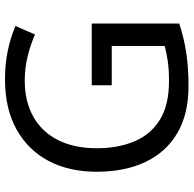

<svg xmlns="http://www.w3.org/2000/svg" viewBox="-23 -741 774 768"><g transform="rotate(-90 364.0 -357.0)"><path d="M407 -377H654V-27Q596 -8 537 1Q478 10 403 10Q292 10 216 -34.5Q140 -79 100.5 -161.5Q61 -244 61 -357Q61 -469 105 -551Q149 -633 231.5 -678.5Q314 -724 431 -724Q491 -724 544.5 -713Q598 -702 644 -682L610 -604Q572 -621 524.5 -633Q477 -645 426 -645Q341 -645 280 -610Q219 -575 187 -510.5Q155 -446 155 -357Q155 -272 182.5 -206.5Q210 -141 269 -104.5Q328 -68 424 -68Q471 -68 504 -73Q537 -78 564 -85V-297H407Z"/></g></svg>

Font: Noto Sans New Tai Lue
Style: Regular
Weight: 400
Designer: Monotype Design Team
Foundry: Monotype Imaging Inc.
Version: Version 2.003